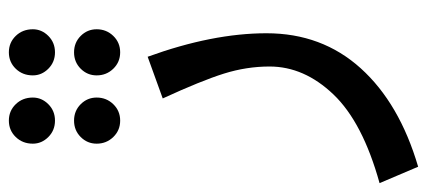

<svg xmlns="http://www.w3.org/2000/svg" viewBox="-315 -427 963 433"><g transform="rotate(-90 166.5 -210.5)"><path d="M-30 164Q107 126 170 60Q233 -6 233 -84Q233 -136 217 -187Q201 -238 161 -325L255 -359Q308 -213 308 -91Q308 34 229 121.5Q150 209 7 251ZM59 -618Q59 -641 74 -656.5Q89 -672 111 -672Q133 -672 148 -656.5Q163 -641 163 -618Q163 -598 148 -583Q133 -568 111 -568Q89 -568 74 -583Q59 -598 59 -618ZM213 -618Q213 -641 228 -656.5Q243 -672 265 -672Q287 -672 302 -656.5Q317 -641 317 -618Q317 -598 302 -583Q287 -568 265 -568Q243 -568 228 -583Q213 -598 213 -618ZM59 -474Q59 -495 74 -510Q89 -525 111 -525Q133 -525 148 -510Q163 -495 163 -474Q163 -452 148 -436.5Q133 -421 111 -421Q89 -421 74 -436.5Q59 -452 59 -474ZM213 -474Q213 -495 228 -510Q243 -525 265 -525Q287 -525 302 -510Q317 -495 317 -474Q317 -452 302 -436.5Q287 -421 265 -421Q243 -421 228 -436.5Q213 -452 213 -474Z"/></g></svg>

Font: FiraGO
Style: Regular
Weight: 400
Designer: bBox Type
Foundry: bBox Type GmbH
Version: Version 1.001;April 20, 2020;FontCreator 12.0.0.2555 64-bit